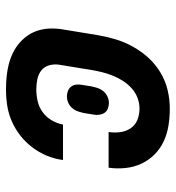

<svg xmlns="http://www.w3.org/2000/svg" viewBox="7 -585 586 640"><g transform="rotate(-90 300.0 -265.0)"><path d="M258 8Q229 8 201 3.5Q173 -1 148.5 -12.5Q124 -24 105 -43Q86 -62 74.5 -86.5Q63 -111 60 -139.5Q57 -168 61 -196H180Q177 -177 179.5 -157.5Q182 -138 192.5 -122.5Q203 -107 220.5 -100Q238 -93 258 -93Q276 -93 293.5 -99.5Q311 -106 325 -118.5Q339 -131 349.5 -147Q360 -163 367 -180Q374 -197 378.5 -214.5Q383 -232 386 -249L404 -359Q407 -377 402.5 -393.5Q398 -410 385.5 -420Q373 -430 356 -433.5Q339 -437 322 -437Q303 -437 283 -432.5Q263 -428 246.5 -416Q230 -404 219.5 -386.5Q209 -369 205 -349Q205 -349 205 -348.5Q205 -348 205 -348H86Q87 -348 87 -349Q87 -350 87 -351Q91 -378 101.5 -403Q112 -428 129 -450.5Q146 -473 168.5 -490.5Q191 -508 216.5 -519Q242 -530 268.5 -534Q295 -538 322 -538Q343 -538 364 -536Q385 -534 405 -529Q425 -524 443.5 -515Q462 -506 477 -493Q492 -480 503 -463.5Q514 -447 519.5 -427Q525 -407 525 -385.5Q525 -364 521 -343L503 -233Q498 -203 489 -173Q480 -143 464.5 -115Q449 -87 427 -63Q405 -39 377 -22.5Q349 -6 318.5 1Q288 8 258 8ZM277 -195Q267 -195 258 -198.5Q249 -202 244 -209.5Q239 -217 237.5 -226.5Q236 -236 238 -246L243 -277Q245 -287 248.5 -297.5Q252 -308 259 -316.5Q266 -325 276.5 -330Q287 -335 298 -335Q308 -335 317 -331.5Q326 -328 331.5 -320.5Q337 -313 338 -303.5Q339 -294 337 -284L332 -253Q330 -243 326.5 -232.5Q323 -222 316 -213.5Q309 -205 298.5 -200Q288 -195 277 -195Z"/></g></svg>

Font: Iosevka Slab Extended
Style: Bold Italic
Weight: 700
Width: 7
Italic angle: -9°
Monospace: yes
Designer: Belleve Invis
Foundry: Belleve Invis
Version: Version 11.1.0; ttfautohint (v1.8.3)